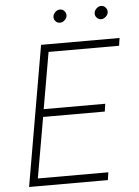

<svg xmlns="http://www.w3.org/2000/svg" viewBox="-59 -926 705 971"><g transform="rotate(-5 293.5 -440.0)"><path d="M463.4 -346.7 469.2 -385.7H156.7L206.5 -671.9H564.5L570.3 -710.9H171.9L48.8 0H448.7L454.6 -39.1H96.7L150.4 -346.7ZM246.6 -847.2Q245.6 -834 254.6 -824Q263.7 -814 277.3 -814Q290 -814 300.8 -824Q311.5 -834 313 -846.7Q314 -859.4 304.9 -870.1Q295.9 -880.9 281.7 -880.4Q269 -880.4 258.3 -870.1Q247.6 -859.9 246.6 -847.2ZM455.6 -846.7Q454.6 -834 463.6 -824Q472.7 -814 486.3 -813.5Q499 -814 510 -823.7Q521 -833.5 522 -846.7Q522.9 -859.9 513.7 -870.1Q504.4 -880.4 491.2 -880.4Q478 -880.4 467.5 -870.1Q457 -859.9 455.6 -846.7Z"/></g></svg>

Font: Roboto Mono ExtraLight
Style: Italic
Weight: 250
Italic angle: -10°
Monospace: yes
Designer: Google
Version: Version 3.000